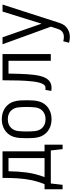

<svg xmlns="http://www.w3.org/2000/svg" viewBox="638 -1214 785 2101"><g transform="rotate(-90 1030.5 -163.5)"><path d="M58.6 128.9H9.8V-68.4H65.9Q96.2 -145 110.6 -216.6Q125 -288.1 129.6 -363.8Q134.3 -439.5 134.3 -528.3H424.8V-68.4H498V128.9H449.2L434.6 0H73.2ZM207 -462.9Q205.6 -358.4 193.4 -264.6Q181.2 -170.9 143.1 -68.4H351.6V-462.9Z M776.4 -536.1Q826.7 -536.1 866 -518.8Q905.3 -501.5 929.2 -474.6Q956.5 -444.3 968 -409.2Q979.5 -374 981.7 -337.2Q983.9 -300.3 983.9 -264.2Q983.9 -228.5 981.7 -191.4Q979.5 -154.3 968 -119.1Q956.5 -84 929.2 -53.7Q905.3 -26.9 866 -9.5Q826.7 7.8 776.4 7.8Q726.1 7.8 687 -9.5Q647.9 -26.9 623.5 -53.7Q596.2 -84 584.7 -119.1Q573.2 -154.3 571 -191.4Q568.8 -228.5 568.8 -264.2Q568.8 -300.3 571 -337.2Q573.2 -374 584.7 -409.2Q596.2 -444.3 623.5 -474.6Q647.9 -501.5 687 -518.8Q726.1 -536.1 776.4 -536.1ZM776.4 -470.7Q743.7 -470.7 719 -460Q694.3 -449.2 679.2 -432.1Q651.4 -400.4 646.7 -355.7Q642.1 -311 642.1 -264.2Q642.1 -217.3 646.7 -172.6Q651.4 -127.9 679.2 -96.2Q694.3 -79.1 719 -68.4Q743.7 -57.6 776.4 -57.6Q809.1 -57.6 833.7 -68.4Q858.4 -79.1 873.5 -96.2Q901.4 -127.9 906 -172.6Q910.6 -217.3 910.6 -264.2Q910.6 -311 906 -355.7Q901.4 -400.4 873.5 -432.1Q858.4 -449.2 833.7 -460Q809.1 -470.7 776.4 -470.7Z M1085.9 4.9 1097.7 -59.6Q1106.9 -57.6 1117.2 -57.6Q1136.7 -57.6 1147.5 -68.4Q1158.2 -79.1 1166 -95.7Q1182.1 -131.3 1189.9 -199.2Q1197.8 -267.1 1200.2 -353Q1202.6 -439 1202.6 -528.3H1489.3V0H1416V-462.9H1275.9Q1273.9 -342.8 1268.8 -256.8Q1263.7 -170.9 1248.5 -112.8Q1217.8 7.8 1122.1 7.8Q1112.3 7.8 1103.3 7.3Q1094.2 6.8 1085.9 4.9Z M1613.3 199.7 1629.4 136.2Q1654.3 143.1 1675.8 143.1Q1694.8 143.1 1709.2 137.9Q1723.6 132.8 1734.4 124.5Q1749.5 112.8 1756.6 96.4Q1763.7 80.1 1770 60.5L1789.1 1L1596.7 -528.3H1672.9L1821.8 -101.1L1954.6 -528.3H2031.2L1835.9 77.6Q1826.7 107.9 1815.4 129.9Q1804.2 151.9 1784.2 169.4Q1764.6 186.5 1737.8 197.5Q1710.9 208.5 1675.8 208.5Q1659.2 208.5 1643.6 205.8Q1627.9 203.1 1613.3 199.7Z"/></g></svg>

Font: Gidole
Style: Regular
Weight: 400
Version: Version 2.100; ttfautohint (v1.8.4.7-5d5b)